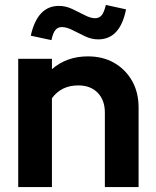

<svg xmlns="http://www.w3.org/2000/svg" viewBox="-20 -760 633 780"><path d="M54 0V-521H191V-479Q251 -531 337 -531Q398 -531 444 -504.5Q490 -478 516.5 -431.5Q543 -385 543 -323V0H406V-303Q406 -353 377 -383Q348 -413 298 -413Q229 -413 191 -361V0ZM189 -597 105 -615Q132 -736 219 -736Q247 -736 273.5 -723.5Q300 -711 324 -698.5Q348 -686 366 -686Q383 -686 393 -698Q403 -710 410 -740L492 -722Q468 -600 379 -600Q352 -600 325.5 -612.5Q299 -625 275 -637.5Q251 -650 231 -650Q215 -650 205 -638Q195 -626 189 -597Z"/></svg>

Font: Red Hat Display
Style: Bold
Weight: 700
Designer: Pentagram, MCKL
Foundry: Pentagram, MCKL
Version: Version 1.023; ttfautohint (v1.8.3)